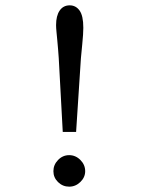

<svg xmlns="http://www.w3.org/2000/svg" viewBox="-20 -688 540 719"><path d="M281 -89Q299 -71 299 -47Q299 -24 281 -6.5Q263 11 239 11Q215 11 197.5 -6Q180 -23 180 -47Q180 -71 197.5 -89Q215 -107 239 -107Q263 -107 281 -89ZM241 -668Q264 -668 278 -648.5Q292 -629 292 -584Q292 -573 291 -557.5Q290 -542 288 -522L283 -470L265 -194H215L200 -470Q199 -486 197.5 -503.5Q196 -521 194.5 -537.5Q193 -554 191.5 -569Q190 -584 190 -594Q190 -629 203.5 -648.5Q217 -668 241 -668Z"/></svg>

Font: InconsolataGo
Style: Regular
Weight: 400
Designer: Raph Levien, Kirill Tkachev
Foundry: Cyreal
Version: Version 1.013